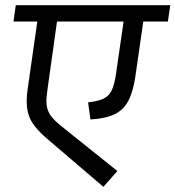

<svg xmlns="http://www.w3.org/2000/svg" viewBox="-20 -708 677 741"><path d="M628 -625H533L502 -410Q493 -351 474 -316.5Q455 -282 420 -266Q385 -250 329 -247L320 -313Q358 -317 379 -327Q400 -337 410.5 -358Q421 -379 427 -418L457 -625H200L163 -361Q159 -329 159 -319Q159 -288 172.5 -266.5Q186 -245 222 -217L433 -48L379 13L160 -174Q118 -210 100.5 -241.5Q83 -273 83 -317Q83 -342 87 -366L124 -625H32L41 -688H637Z"/></svg>

Font: FiraGO Book
Style: Italic
Weight: 350
Italic angle: -8°
Designer: bBox Type GmbH
Foundry: bBox Type GmbH
Version: Version 1.001